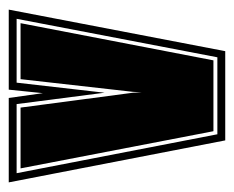

<svg xmlns="http://www.w3.org/2000/svg" viewBox="-68 -467 535 439"><g transform="rotate(-90 199.5 -247.5)"><path d="M98 0 2 -495H195L206 -417L214 -495H397L302 0ZM112 -18H288L376 -477H230L207 -276L181 -477H23ZM119 -27 34 -468H173L207 -211L208 -191L209 -211L238 -468H366L281 -27Z"/></g></svg>

Font: Alumni Sans Collegiate One
Style: Regular
Weight: 400
Designer: Robert E. Leuschke
Foundry: Robert E. Leuschke
Version: Version 1.100